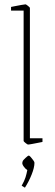

<svg xmlns="http://www.w3.org/2000/svg" viewBox="-20 -657 252 886"><path d="M109 10Q107 10 98 3Q89 -4 89 -7V-608H31V-625Q31 -625 46 -628Q61 -631 77.5 -634Q94 -637 98 -637Q100 -637 109 -630Q118 -623 118 -620V-19H176V-2Q176 -2 161 1Q146 4 130 7Q114 10 109 10ZM95 209 80 200Q93 177 98 160.5Q103 144 106 128Q97 122 89.5 111.5Q82 101 83 94L85 86Q86 83 97.5 72Q109 61 113 61Q116 61 122 68Q128 75 133.5 82.5Q139 90 139 94Q139 116 126 148.5Q113 181 95 209Z"/></svg>

Font: Grenze Gotisch Thin
Style: Regular
Weight: 100
Designer: Renata Polastri
Foundry: Omnibus-Type
Version: Version 1.001